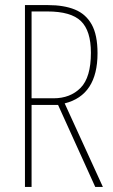

<svg xmlns="http://www.w3.org/2000/svg" viewBox="-20 -734 444 754"><path d="M169 -714Q231 -714 274 -696.5Q317 -679 340 -638Q363 -597 363 -525Q363 -360 234 -328L384 0H354L208 -322H104V0H78V-714ZM166 -689H104V-348H190Q256 -348 296.5 -389Q337 -430 337 -527Q337 -613 298 -651Q259 -689 166 -689Z"/></svg>

Font: Noto Sans Gujarati UI ExtraCondensed Thin
Style: Regular
Weight: 100
Width: 2
Designer: Jelle Bosma - Monotype Design Team, Universal Thirst
Foundry: Monotype Imaging Inc.
Version: Version 2.106; ttfautohint (v1.8.4.7-5d5b)